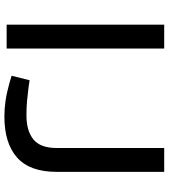

<svg xmlns="http://www.w3.org/2000/svg" viewBox="32 -772 750 853"><g transform="rotate(90 406.5 -345.0)"><path d="M89 0V-700H195V0ZM497 10Q463 10 428 5Q393 0 350 -12L316 -22L336 -102L370 -97Q402 -93 429.5 -90.5Q457 -88 492 -88Q561 -88 599 -119Q637 -150 637 -222V-700H743V-222Q743 -103 679.5 -46.5Q616 10 497 10Z"/></g></svg>

Font: REM
Style: Regular
Weight: 400
Designer: Octavio Pardo
Foundry: Ashler Design
Version: Version 1.005;gftools[0.9.28]